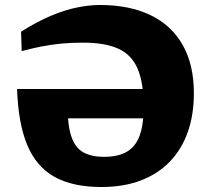

<svg xmlns="http://www.w3.org/2000/svg" viewBox="-20 -737 848 770"><path d="M188.5 -262.5 251.5 -323.5Q250 -237 265.8 -190.5Q281.5 -144 314.2 -126Q347 -108 397 -108Q437 -108 466.8 -118.2Q496.5 -128.5 516.5 -151.5Q536.5 -174.5 546.2 -213Q556 -251.5 556 -308.5Q556 -405.5 531.8 -461.8Q507.5 -518 454 -542Q400.5 -566 312.5 -566Q264.5 -566 222.2 -561.8Q180 -557.5 142 -549.8Q104 -542 67 -532L64.5 -610Q128 -650 183.8 -673.5Q239.5 -697 288.8 -707Q338 -717 380.5 -717Q499.5 -717 583.8 -676.2Q668 -635.5 712.8 -556.5Q757.5 -477.5 757.5 -363Q757.5 -276.5 733 -207.2Q708.5 -138 661 -88.8Q613.5 -39.5 544.5 -13.2Q475.5 13 387 13Q271.5 13 198.5 -27.8Q125.5 -68.5 89.2 -155.5Q53 -242.5 48.5 -380H605.5V-262.5Z"/></svg>

Font: Newsreader 7pt
Style: Bold
Weight: 700
Designer: Hugues Gentile
Foundry: Production Type
Version: Version 1.003